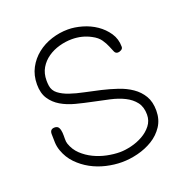

<svg xmlns="http://www.w3.org/2000/svg" viewBox="-128 -819 954 969"><g transform="rotate(-20 348.5 -334.5)"><path d="M617 -159Q617 -111 593.5 -75.5Q570 -40 533 -17.5Q496 5 452 16Q408 27 366 27Q325 27 282 17Q239 7 201.5 -13.5Q164 -34 134.5 -64.5Q105 -95 90 -137Q82 -159 81 -182Q80 -205 80 -228Q80 -254 105 -254Q121 -254 127 -242.5Q133 -231 134 -215.5Q135 -200 134.5 -183Q134 -166 138 -155Q150 -120 176 -95.5Q202 -71 235 -55Q268 -39 304.5 -31.5Q341 -24 374 -24Q401 -24 434.5 -32Q468 -40 497.5 -56.5Q527 -73 546.5 -98Q566 -123 566 -156Q566 -197 546 -223Q526 -249 493 -265.5Q460 -282 417.5 -291.5Q375 -301 331 -310Q287 -319 244.5 -330Q202 -341 169 -360.5Q136 -380 116 -410.5Q96 -441 96 -488Q96 -537 116.5 -575.5Q137 -614 171 -641Q205 -668 248.5 -682Q292 -696 337 -696Q373 -696 413 -684.5Q453 -673 486 -650.5Q519 -628 541 -595.5Q563 -563 563 -521Q563 -511 553.5 -505.5Q544 -500 536 -500Q523 -500 517.5 -512.5Q512 -525 504.5 -543.5Q497 -562 483 -582.5Q469 -603 440 -618Q394 -643 339 -643Q305 -643 271 -633.5Q237 -624 209.5 -605Q182 -586 165 -557.5Q148 -529 148 -490Q148 -483 148.5 -476Q149 -469 150 -462Q154 -435 176 -418Q198 -401 231.5 -389.5Q265 -378 307 -369.5Q349 -361 391.5 -351Q434 -341 474.5 -327.5Q515 -314 547 -292Q579 -270 598 -238Q617 -206 617 -159Z"/></g></svg>

Font: Wynona
Style: Regular
Weight: 400
Italic angle: -12°
Designer: Kanati
Foundry: Kanati and Michael Everson
Version: Version 2.000